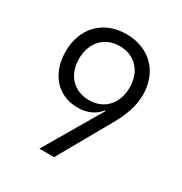

<svg xmlns="http://www.w3.org/2000/svg" viewBox="-172 -868 944 995"><g transform="rotate(30 300.0 -370.0)"><path d="M292 0 467 -309C507 -379 530 -444 530 -508C530 -647 438 -740 299 -740C162 -740 70 -646 70 -505C70 -372 150 -283 269 -283C329 -283 376 -309 399 -342L403 -339L204 0ZM300 -346C210 -346 149 -410 149 -506C149 -604 210 -669 300 -669C391 -669 452 -604 451 -507C451 -410 390 -346 300 -346Z"/></g></svg>

Font: Tekne LDO Light
Style: Regular
Weight: 300
Monospace: yes
Designer: Alessio Laiso, Mario Rullo, Paolo Rosset
Foundry: Alessio Laiso
Version: Version 1.000;hotconv 1.0.109;makeotfexe 2.5.65596